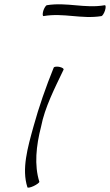

<svg xmlns="http://www.w3.org/2000/svg" viewBox="-20 -849 506 883"><path d="M180 -775C273 -791 354 -760 447 -775C451 -776 459 -788 463 -801C467 -815 467 -825 462 -825C370 -809 288 -840 195 -825C191 -824 183 -812 179 -799C175 -785 176 -775 180 -775ZM227 -538C191 -449 159 -358 134 -267C107 -170 79 -71 106 12C106 16 119 14 134 7C149 0 161 -9 161 -13C137 -89 146 -178 169 -267C186 -355 231 -442 272 -528C275 -533 267 -538 255 -541C243 -544 230 -543 227 -538Z"/></svg>

Font: Nupuram Thin Italic
Style: Regular
Weight: 100
Designer: Santhosh Thottingal (santhosh.thottingal@gmail.com)
Foundry: SMC
Version: Version 1.000